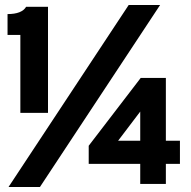

<svg xmlns="http://www.w3.org/2000/svg" viewBox="-20 -732 759 764"><path d="M492 -712H617L139 12H14ZM61 -593H10V-676Q67 -676 84 -705H171V-283H61ZM538 -80H333V-152L540 -422H640V-172H696V-80H640V0H538ZM538 -288 450 -172H538Z"/></svg>

Font: OVRPSS Recut ExtraBold
Style: Regular
Weight: 800
Designer: Giant Group
Foundry: Giant Group
Version: Version 1.001;hotconv 1.0.109;makeotfexe 2.5.65596